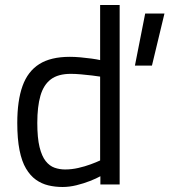

<svg xmlns="http://www.w3.org/2000/svg" viewBox="-20 -737 677 767"><path d="M519 -475 560 -683H637L587 -475ZM230 10Q200 10 173 3.5Q146 -3 123.5 -19Q101 -35 84 -63.5Q67 -92 58 -137Q49 -182 49 -246Q49 -335 70 -393.5Q91 -452 137 -481Q183 -510 259 -510Q278 -510 301 -508Q324 -506 345.5 -503Q367 -500 380 -497V-717H458V0H381V-33Q365 -24 339.5 -14Q314 -4 285.5 3Q257 10 230 10ZM240 -60Q266 -60 292.5 -66Q319 -72 342 -80.5Q365 -89 380 -96V-431Q368 -433 347 -435.5Q326 -438 303.5 -440Q281 -442 263 -442Q212 -442 183 -420Q154 -398 141.5 -354.5Q129 -311 129 -246Q129 -186 138 -149.5Q147 -113 162.5 -93.5Q178 -74 198 -67Q218 -60 240 -60Z"/></svg>

Font: Cairo Play
Style: Regular
Weight: 400
Designer: Mohamed Gaber, Accademia di Belle Arti di Urbino
Foundry: Kief Type Foundry, Accademia di Belle Arti di Urbino
Version: Version 3.119